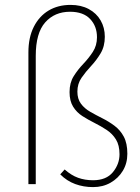

<svg xmlns="http://www.w3.org/2000/svg" viewBox="-20 -752 570 784"><path d="M360 12Q321 12 287 -0.5Q253 -13 226 -40L244 -60Q271 -36 299 -26Q327 -16 360 -16Q414 -16 441 -49Q468 -82 468 -122Q468 -159 453.5 -182.5Q439 -206 415.5 -221.5Q392 -237 366 -250Q340 -263 316.5 -278Q293 -293 278.5 -316.5Q264 -340 264 -376Q264 -414 281 -441Q298 -468 320 -491Q342 -514 359 -540Q376 -566 376 -600Q376 -645 348 -674.5Q320 -704 266 -704Q203 -704 164.5 -660.5Q126 -617 126 -524V0H96V-538Q96 -599 118 -642.5Q140 -686 178.5 -709Q217 -732 268 -732Q311 -732 342.5 -715Q374 -698 391 -668.5Q408 -639 408 -602Q408 -563 391 -534.5Q374 -506 352 -482.5Q330 -459 313 -434.5Q296 -410 296 -378Q296 -348 310.5 -328.5Q325 -309 348.5 -295.5Q372 -282 398 -269Q424 -256 447.5 -238.5Q471 -221 485.5 -194Q500 -167 500 -124Q500 -85 481.5 -54.5Q463 -24 431.5 -6Q400 12 360 12Z"/></svg>

Font: Source Sans Variable
Style: Regular
Weight: 200
Designer: Paul D. Hunt
Foundry: Adobe Systems Incorporated
Version: Version 3.006;hotconv 1.0.111;makeotfexe 2.5.65597